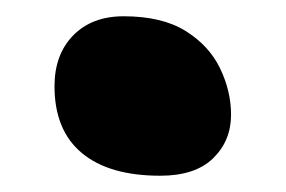

<svg xmlns="http://www.w3.org/2000/svg" viewBox="-20 -201 351 236"><path d="M177 15Q114 15 80.5 -13Q47 -41 47 -95Q47 -134 70 -157.5Q93 -181 132 -181Q179 -181 208 -163Q237 -145 250.5 -117Q264 -89 264 -60Q264 -28 242 -6.5Q220 15 177 15Z"/></svg>

Font: Shantell Sans Normal
Style: Bold
Weight: 700
Designer: Stephen Nixon, Anya Danilova, Shantell Martin
Foundry: Arrow Type
Version: Version 1.009;[a7da0bfa3]